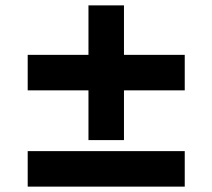

<svg xmlns="http://www.w3.org/2000/svg" viewBox="-20 -694 790 714"><path d="M309 -173V-358H83V-490H309V-674H441V-490H667V-358H441V-173ZM83 0V-132H667V0Z"/></svg>

Font: Archivo Expanded Black
Style: Regular
Weight: 900
Width: 7
Designer: Hector Gatti
Foundry: Omnibus-Type
Version: Version 2.001